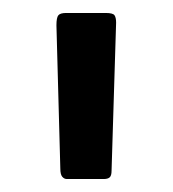

<svg xmlns="http://www.w3.org/2000/svg" viewBox="-20 -727 266 296"><path d="M83 -451Q79 -451 76 -454.5Q73 -458 73 -467L67 -688Q67 -700 70 -703.5Q73 -707 82 -707H143Q154 -707 156.5 -703.5Q159 -700 159 -692L152 -464Q152 -456 149 -453.5Q146 -451 140 -451Z"/></svg>

Font: Glory Thin SemiBold
Style: Regular
Weight: 600
Version: Version 1.011